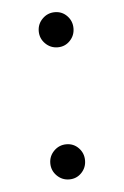

<svg xmlns="http://www.w3.org/2000/svg" viewBox="-40 -456 324 501"><g transform="rotate(-5 121.5 -206.0)"><path d="M76 -379Q76 -398 89.5 -411.5Q103 -425 122 -425Q141 -425 154 -411.5Q167 -398 167 -379Q167 -360 154 -346.5Q141 -333 122 -333Q103 -333 89.5 -346.5Q76 -360 76 -379ZM76 -33Q76 -52 89.5 -65.5Q103 -79 122 -79Q141 -79 154 -65.5Q167 -52 167 -33Q167 -14 154 -0.5Q141 13 122 13Q103 13 89.5 -0.5Q76 -14 76 -33Z"/></g></svg>

Font: Arima Madurai Light
Style: Regular
Weight: 300
Designer: Joana Correia and Natanael Gama
Foundry: NDISCOVER
Version: Version 1.020